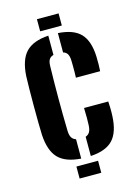

<svg xmlns="http://www.w3.org/2000/svg" viewBox="-121 -866 665 931"><g transform="rotate(-15 211.5 -400.0)"><path d="M192.4 -91.5Q114.5 -96.8 78.7 -134.3Q42.8 -171.9 38.2 -252Q37.2 -276.1 36.7 -314.9Q36.2 -353.7 36.2 -397.5Q36.2 -441.3 36.7 -481.1Q37.2 -520.9 38.2 -546.3Q42.8 -627.6 78.9 -665.6Q115 -703.6 192.4 -708.5V-611.8Q177.5 -607.9 170.5 -596.9Q163.6 -585.9 163.1 -564.9Q162.1 -524 161.6 -483.1Q161.1 -442.3 161.1 -401.4Q161.1 -360.4 161.6 -320Q162.1 -279.6 163.1 -239.1Q163.6 -217.4 170.6 -205.3Q177.6 -193.3 192.4 -188.6ZM159.8 0V-60.2H268.5V0ZM240.5 -91.5V-188.2Q254.7 -192.9 261.5 -205Q268.3 -217 269.2 -239.1Q270 -253.3 270 -275.6Q270 -297.8 269 -324.9H390.6Q391.6 -314.6 392.1 -292Q392.6 -269.5 391.6 -252Q388.1 -171.5 352.7 -133.7Q317.3 -95.9 240.5 -91.5ZM269 -477Q269.7 -488.3 269.8 -505.7Q270 -523.1 269.8 -539.7Q269.7 -556.3 269.2 -564.9Q268.3 -585.5 261.5 -596.5Q254.7 -607.6 240.5 -611.4V-708.5Q317.7 -703.7 353 -666.7Q388.4 -629.6 391.6 -551.1Q392.4 -533.7 392 -510.7Q391.6 -487.7 390.6 -477ZM159.8 -739.1V-800H268.5V-739.1Z"/></g></svg>

Font: Big Shoulders Stencil Thin
Style: Regular
Weight: 100
Designer: Patric King
Foundry: XO Type Co
Version: Version 2.001